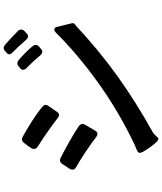

<svg xmlns="http://www.w3.org/2000/svg" viewBox="61 -927 878 1040"><g transform="rotate(-90 500.0 -407.0)"><path d="M823 -694Q814 -694 805 -704Q763 -752 736 -778Q726 -788 726 -796Q726 -804 735 -811L745 -820Q753 -826 760 -826Q768 -826 778 -818Q812 -789 853 -748Q860 -741 860 -731Q860 -722 852 -714L838 -701Q831 -694 823 -694ZM739 -617Q730 -617 721 -627Q693 -661 650 -704Q642 -712 642 -721Q642 -730 651 -737L661 -746Q669 -752 677 -752Q686 -752 694 -745Q740 -706 771 -668Q777 -661 777 -652Q777 -644 768 -635L755 -624Q748 -617 739 -617ZM397 -526Q390 -526 381 -533Q320 -581 224 -643Q213 -652 213 -662Q213 -669 217 -676Q226 -690 246 -716Q255 -727 265 -727Q272 -727 279 -723Q316 -703 361 -674.5Q406 -646 441 -617Q452 -608 452 -599Q452 -593 447 -585Q423 -549 414 -537Q406 -526 397 -526ZM253 4Q219 -32 196 -75Q192 -85 192 -88Q192 -99 210 -106Q221 -110 233 -115.5Q245 -121 249 -123Q423 -207 575.5 -317Q728 -427 844 -544Q852 -552 860 -552Q872 -552 875 -534L888 -482Q895 -456 895 -453Q894 -447 891.5 -443.5Q889 -440 880 -434Q745 -308 605 -208Q465 -108 303 -18Q294 -13 283 0Q272 13 267 12Q259 10 253 4ZM295 -318Q288 -318 279 -324Q243 -352 196.5 -383Q150 -414 114 -434Q101 -441 101 -454Q101 -460 104 -466Q128 -504 132 -509Q140 -521 152 -521Q158 -521 164 -518Q204 -498 253.5 -470Q303 -442 337 -419Q349 -410 349 -399Q349 -396 345 -386L312 -330Q305 -318 295 -318Z"/></g></svg>

Font: Shippori Gochic B2 Bold
Style: Regular
Weight: 700
Designer: FONTDASU
Foundry: FONTDASU / Google Inc. / but / Adobe
Version: Version 1.130